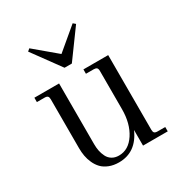

<svg xmlns="http://www.w3.org/2000/svg" viewBox="-163 -787 859 914"><g transform="rotate(-30 267.0 -330.0)"><path d="M502 0H366.2V-85.9Q323.2 12.2 228 12.2Q198.2 12.2 174.6 2.7Q150.9 -6.8 136.5 -22Q122.1 -37.1 112.8 -57.6Q103.5 -78.1 99.9 -98.6Q96.2 -119.1 96.2 -141.1V-410.2Q96.2 -422.4 91.3 -427.2Q86.4 -432.1 74.2 -432.1H32.2V-456.1H168V-122.1Q168 -102.5 171.4 -85.4Q174.8 -68.4 182.9 -52Q190.9 -35.6 206.5 -25.9Q222.2 -16.1 244.1 -16.1Q297.4 -16.1 331.8 -68.8Q366.2 -121.6 366.2 -200.2V-410.2Q366.2 -422.4 361.3 -427.2Q356.4 -432.1 344.2 -432.1H301.8V-456.1H438V-45.9Q438 -33.7 442.9 -28.8Q447.8 -23.9 460 -23.9H502ZM116.2 -661.1 128.9 -671.9 248 -571.8 367.2 -671.9 379.9 -661.1 268.1 -507.8H228Z"/></g></svg>

Font: Flanker Steampunk
Style: Regular
Weight: 400
Designer: Alexey Kryukov, Leonardo Di Lena
Foundry: Alexey Kryukov, Leonardo Di Lena
Version: 1.210